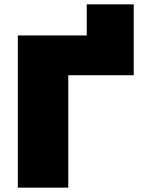

<svg xmlns="http://www.w3.org/2000/svg" viewBox="-20 -863 651 883"><path d="M62 0H294V-517H595V-843H379V-700H62Z"/></svg>

Font: Chess Sans Black
Style: Regular
Weight: 900
Designer: Wolf Bōese
Foundry: Wolf Bōese
Version: Version 7.223;Glyphs 3.3 (3306)